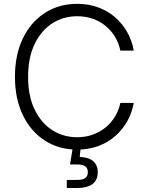

<svg xmlns="http://www.w3.org/2000/svg" viewBox="-20 -757 759 984"><path d="M375.5 9.8Q282.2 9.8 210.2 -36.4Q138.2 -82.5 97.4 -166.5Q56.6 -250.5 56.6 -363.3Q56.6 -476.6 97.4 -560.5Q138.2 -644.5 210.2 -690.9Q282.2 -737.3 375.5 -737.3Q434.1 -737.3 483.4 -719.2Q532.7 -701.2 570.3 -668.2Q607.9 -635.3 632.3 -591.8Q656.7 -548.3 665.5 -497.6H596.7Q588.9 -535.6 569.8 -567.6Q550.8 -599.6 522 -623.5Q493.2 -647.5 456.1 -660.6Q418.9 -673.8 375.5 -673.8Q304.7 -673.8 247.8 -637.2Q190.9 -600.6 157.5 -531.2Q124 -461.9 124 -363.3Q124 -264.6 157.5 -195.6Q190.9 -126.5 247.8 -90.1Q304.7 -53.7 375.5 -53.7Q418.9 -53.7 455.8 -67.1Q492.7 -80.6 521.5 -104.2Q550.3 -127.9 569.6 -159.9Q588.9 -191.9 596.7 -229.5H665.5Q656.7 -179.7 632.6 -136.2Q608.4 -92.8 570.8 -59.8Q533.2 -26.9 483.9 -8.5Q434.6 9.8 375.5 9.8ZM322.3 206.5V165H376.5Q404.3 165 417.2 155.3Q430.2 145.5 430.2 125.5Q430.2 105.5 417.2 95.7Q404.3 85.9 375 85.9H338.9L355.5 -16.1H393.1V2.4L388.7 47.4Q434.1 48.8 457.5 68.8Q481 88.9 481 125.5Q481 166 454.1 186.3Q427.2 206.5 376.5 206.5Z"/></svg>

Font: Inter 20pt Light
Style: Regular
Weight: 300
Version: Version 4.001;git-66647c0bb